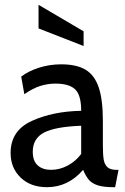

<svg xmlns="http://www.w3.org/2000/svg" viewBox="-20 -767 520 797"><path d="M24 -132Q24 -225 112 -265Q200 -305 317 -307Q317 -373 291.5 -396.5Q266 -420 210 -420Q179 -420 148 -410.5Q117 -401 81 -376L68 -449Q98 -472 142 -486Q186 -500 234 -500Q297 -500 334.5 -478Q372 -456 389.5 -405Q407 -354 407 -265V-165Q407 -125 410.5 -104.5Q414 -84 426 -73Q438 -62 463 -62H472L458 10H451Q409 10 385 2Q361 -6 348.5 -21Q336 -36 325 -62Q263 10 175 10Q107 10 65.5 -30Q24 -70 24 -132ZM317 -128V-245Q209 -241 162.5 -216.5Q116 -192 116 -137Q116 -99 136.5 -80.5Q157 -62 192 -62Q228 -62 261.5 -80Q295 -98 317 -128ZM140 -649V-747L327 -637V-576Z"/></svg>

Font: Cabin
Style: Regular
Weight: 400
Designer: Pablo Impallari
Foundry: Pablo Impallari. http://www.impallari.com Igino Marini. http://www.ikern.com
Version: Version 2.001